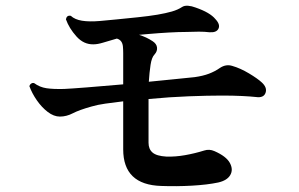

<svg xmlns="http://www.w3.org/2000/svg" viewBox="-20 -692 1040 667"><path d="M540 -46Q408 -50 408 -173V-340Q374 -336 346 -332Q318 -328 298 -322Q255 -310 233 -298.5Q211 -287 188 -287Q167 -287 146 -303Q125 -319 108 -343.5Q91 -368 82 -393Q84 -399 89 -402Q94 -405 99 -403Q118 -389 141.5 -385.5Q165 -382 203 -383Q226 -384 283 -388.5Q340 -393 408 -399V-507Q408 -520 407 -530.5Q406 -541 401 -548Q396 -555 386 -558Q358 -550 338.5 -544Q319 -538 305 -538Q271 -537 245.5 -565.5Q220 -594 209 -625Q212 -640 226 -637Q240 -624 265 -620Q290 -616 326 -619Q349 -621 384.5 -624.5Q420 -628 458.5 -632Q497 -636 527 -641Q556 -646 577 -652Q598 -658 613 -668Q621 -673 633.5 -672Q646 -671 659 -666Q685 -657 702 -647Q719 -637 728 -626Q746 -607 739 -592.5Q732 -578 707 -580Q691 -582 671 -582Q651 -582 627 -581Q601 -581 566 -579Q531 -577 497 -574Q488 -573 479.5 -572.5Q471 -572 463 -571Q489 -563 510 -549Q524 -540 525.5 -527Q527 -514 517 -503Q507 -493 503 -466.5Q499 -440 497 -408Q545 -413 587 -417Q629 -421 656 -424Q685 -428 706 -436Q727 -444 744 -456Q765 -470 787 -463Q815 -455 845 -437Q875 -419 889 -406Q909 -388 902.5 -369.5Q896 -351 869 -355Q851 -357 820.5 -358.5Q790 -360 751 -360Q702 -360 636 -357.5Q570 -355 496 -348V-196Q496 -174 510 -162Q524 -150 558 -148Q589 -147 623 -153Q657 -159 689 -169Q707 -175 725 -167Q766 -149 778.5 -126Q791 -103 780 -84Q769 -65 738 -58Q700 -50 646.5 -47Q593 -44 540 -46Z"/></svg>

Font: Zen Old Mincho Black
Style: Regular
Weight: 900
Designer: Yoshimichi Ohira
Foundry: Positype
Version: Version 1.001